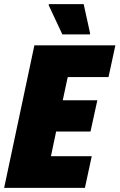

<svg xmlns="http://www.w3.org/2000/svg" viewBox="-30 -907 577 927"><path d="M-10 0 136 -688H527L494 -535H297L273 -423H440L407 -272H241L216 -153H413L380 0ZM271 -741 205 -882 206 -887H374L405 -746L404 -741Z"/></svg>

Font: Saira SemiCondensed Black
Style: Italic
Weight: 900
Width: 4
Italic angle: -12°
Designer: Hector Gatti with collaboration of the Omnibus-Type team
Foundry: Omnibus-Type
Version: Version 1.101